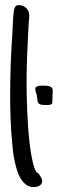

<svg xmlns="http://www.w3.org/2000/svg" viewBox="-20 -708 240 765"><path d="M147.9 14.2Q147.9 21 144.5 25.4Q141.1 29.8 136 32.5Q130.9 35.2 124.8 36.4Q118.7 37.6 113.8 37.6Q96.7 37.6 84 27.8Q71.3 18.1 62 2.7Q52.7 -12.7 46.9 -32.5Q41 -52.2 37.1 -72Q33.2 -91.8 31.2 -110.1Q29.3 -128.4 28.3 -141.6Q23.9 -187 22.2 -233.9Q20.5 -280.8 20.5 -326.7Q20.5 -452.1 29.3 -575.2Q29.3 -577.1 29.5 -579.6Q29.8 -582 29.8 -584.5Q30.3 -594.7 30.8 -608.2Q31.2 -621.6 32.2 -634.8Q33.2 -647.9 34.4 -658.9Q35.6 -669.9 37.6 -674.3V-673.8Q39.6 -680.7 43 -684.1Q46.4 -687.5 54.7 -687.5Q72.3 -687.5 84.5 -675.8Q96.7 -664.1 96.7 -646.5Q96.7 -642.6 96.4 -638.9Q96.2 -635.3 95.7 -631.8Q95.2 -628.4 95 -625.2Q94.7 -622.1 94.7 -619.6Q93.3 -600.6 92.5 -581.8Q91.8 -563 90.8 -543.9Q88.4 -502 87.2 -460.2Q85.9 -418.5 85.9 -376Q85.9 -357.9 86.4 -328.6Q86.9 -299.3 88.4 -264.9Q89.8 -230.5 92.5 -193.8Q95.2 -157.2 99.6 -124Q104 -90.8 110.1 -64Q116.2 -37.1 124.5 -22.5Q128.9 -20.5 133.1 -16.4Q137.2 -12.2 140.4 -7.1Q143.6 -2 145.8 3.7Q147.9 9.3 147.9 14.2ZM120.6 -354Q120.6 -358.9 124 -361.6Q127.4 -364.3 132.6 -365.5Q137.7 -366.7 142.8 -366.7Q147.9 -366.7 151.9 -366.7Q156.7 -366.7 163.3 -366.5Q169.9 -366.2 175.8 -364.5Q181.6 -362.8 185.8 -359.1Q189.9 -355.5 189.9 -349.1Q189.9 -346.7 189.7 -338.6Q189.5 -330.6 189.2 -321.3Q189 -312 188.7 -304.4Q188.5 -296.9 188 -296.4Q184.1 -291 178 -290.3Q171.9 -289.6 166.5 -289.6Q151.4 -289.6 144 -291Q136.7 -292.5 133.3 -296.9Q129.9 -301.3 129.2 -309.1Q128.4 -316.9 126.5 -329.6Q125 -335.4 122.8 -341.3Q120.6 -347.2 120.6 -354Z"/></svg>

Font: Just Another Hand
Style: Regular
Weight: 400
Designer: Astigmatic (AOETI)
Foundry: Astigmatic (AOETI)
Version: Version 1.000